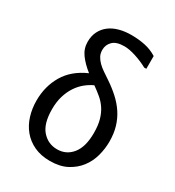

<svg xmlns="http://www.w3.org/2000/svg" viewBox="-177 -840 855 940"><g transform="rotate(30 250.0 -370.0)"><path d="M46 -227Q46 -308 84 -372Q122 -436 202 -471Q164 -501 141.5 -532Q119 -563 119 -601Q119 -635 132 -660.5Q145 -686 167.5 -703Q190 -720 221 -728.5Q252 -737 289 -737Q329 -737 365.5 -729.5Q402 -722 434 -702V-630H422Q391 -647 353 -659.5Q315 -672 287 -672Q242 -672 221.5 -652Q201 -632 201 -603Q201 -583 209 -568Q217 -553 230.5 -539.5Q244 -526 262 -514Q280 -502 299 -489Q335 -465 364 -438.5Q393 -412 413.5 -381Q434 -350 445 -313Q456 -276 456 -231Q456 -190 445 -149.5Q434 -109 409 -76.5Q384 -44 345 -23.5Q306 -3 250 -3Q199 -3 160.5 -21Q122 -39 96.5 -70Q71 -101 58.5 -141.5Q46 -182 46 -227ZM369 -229Q369 -273 360 -304Q351 -335 335.5 -358Q320 -381 299 -398.5Q278 -416 254 -433Q230 -422 208.5 -404.5Q187 -387 170 -361.5Q153 -336 143 -303Q133 -270 133 -228Q133 -147 167 -108.5Q201 -70 252 -70Q304 -70 336.5 -110.5Q369 -151 369 -229Z"/></g></svg>

Font: D2Coding ligature
Style: Regular
Weight: 400
Monospace: yes
Designer: Yong-Rak Park; Jeong-Hwan Yoon; Sang-Min Lee;
Foundry: NHN Corporation
Version: Version 1.3.2; Build 20180524